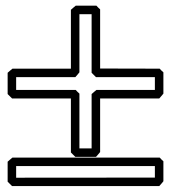

<svg xmlns="http://www.w3.org/2000/svg" viewBox="-20 -626 589 661"><path d="M6.3 -0.5V-69.3Q10.3 -73.2 14.4 -76.4Q18.6 -79.6 22.9 -83.5H529.8Q535.6 -76.7 542.5 -70.8V-2Q538.6 2.4 535.4 6.6Q532.2 10.7 528.3 14.6H21.5ZM513.2 -14.6V-54.2H35.6V-14.2ZM529.8 -389.6Q535.6 -382.8 542.5 -377V-303.7Q538.6 -299.3 535.4 -295.2Q532.2 -291 528.3 -287.1H324.7V-102.5Q320.8 -98.1 317.6 -94Q314.5 -89.8 310.5 -85.9H239.3L224.1 -101.1V-287.1H21.5L6.3 -302.2V-375.5Q10.3 -379.4 14.4 -382.6Q18.6 -385.7 22.9 -389.6H224.1V-592.3Q228 -596.2 232.2 -599.4Q236.3 -602.5 240.7 -606.4H312Q317.9 -599.6 324.7 -593.8V-390.1ZM295.4 -375.5V-577.1H253.4V-377Q249.5 -372.6 246.3 -368.4Q243.2 -364.3 239.3 -360.4H35.6V-316.4H240.7Q246.6 -309.6 253.4 -303.7V-115.2H295.4V-302.2Q299.3 -306.2 303.5 -309.3Q307.6 -312.5 312 -316.4H513.2V-360.4H310.5Z"/></svg>

Font: XB Kayhan Pook
Style: Regular
Weight: 700
Designer: Behnam
Foundry: Irmug
Version: Version 7.300 2009